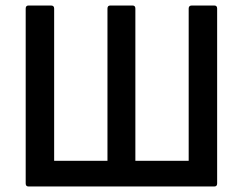

<svg xmlns="http://www.w3.org/2000/svg" viewBox="-20 -675 879 695"><path d="M83 0Q73 0 73 -11V-644Q73 -655 83 -655H165Q176 -655 176 -644V-93H369V-644Q369 -655 379 -655H460Q470 -655 470 -644V-93H663V-644Q663 -655 674 -655H756Q766 -655 766 -644V-11Q766 0 756 0Z"/></svg>

Font: Sofia Sans Extra Cond
Style: Bold
Weight: 700
Width: 1
Designer: Botio Nikoltchev, Ani Petrova
Foundry: lettersoup
Version: Version 4.100; ttfautohint (v1.8.3)